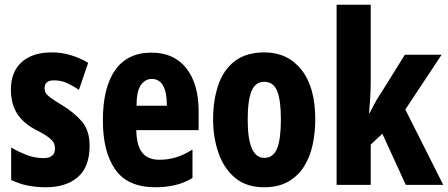

<svg xmlns="http://www.w3.org/2000/svg" viewBox="-20 -780 1890 810"><path d="M358 -165Q358 -76 308.5 -33Q259 10 173 10Q134 10 98 3Q62 -4 27 -21V-158Q55 -141 90.5 -127Q126 -113 164 -113Q212 -113 212 -154Q212 -165 208 -175Q204 -185 187.5 -198.5Q171 -212 132 -232Q78 -260 52 -301Q26 -342 26 -403Q26 -477 71.5 -518Q117 -559 199 -559Q277 -559 352 -515L313 -401Q288 -418 263 -429.5Q238 -441 207 -441Q168 -441 168 -408Q168 -397 172.5 -388.5Q177 -380 193 -368Q209 -356 244 -335Q292 -306 325 -268Q358 -230 358 -165Z M619 -558Q714 -558 766 -492Q818 -426 818 -310V-231H555Q556 -166 580 -136Q604 -106 652 -106Q689 -106 722 -116Q755 -126 792 -149V-29Q757 -8 718.5 1Q680 10 636 10Q519 10 466.5 -64.5Q414 -139 414 -272Q414 -411 466 -484.5Q518 -558 619 -558ZM620 -447Q593 -447 574.5 -421.5Q556 -396 556 -334H684Q684 -447 620 -447Z M1310 -276Q1310 -221 1299 -169.5Q1288 -118 1262.5 -77.5Q1237 -37 1195.5 -13.5Q1154 10 1094 10Q1019 10 971.5 -30Q924 -70 901.5 -135.5Q879 -201 879 -276Q879 -357 901 -421.5Q923 -486 971 -522.5Q1019 -559 1096 -559Q1193 -559 1251.5 -486Q1310 -413 1310 -276ZM1025 -274Q1025 -114 1095 -114Q1133 -114 1149 -153.5Q1165 -193 1165 -276Q1165 -358 1149 -396.5Q1133 -435 1095 -435Q1058 -435 1041.5 -396.5Q1025 -358 1025 -274Z M1544 -441Q1544 -403 1542 -370Q1540 -337 1537 -302H1539Q1552 -327 1561 -344.5Q1570 -362 1582 -379L1688 -549H1843L1690 -318L1850 0H1692L1593 -216L1544 -170V0H1400V-760H1544Z"/></svg>

Font: Noto Sans Gujarati ExtraCondensed ExtraBold
Style: Regular
Weight: 800
Width: 2
Designer: Jelle Bosma - Monotype Design Team, Universal Thirst
Foundry: Monotype Imaging Inc.
Version: Version 2.106; ttfautohint (v1.8.4.7-5d5b)